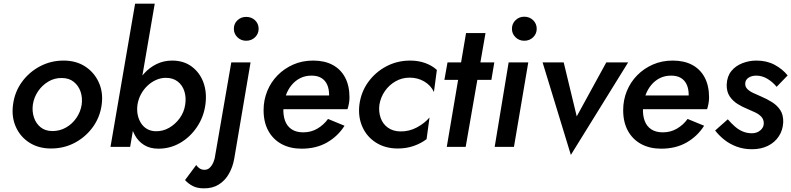

<svg xmlns="http://www.w3.org/2000/svg" viewBox="-20 -800 4311 1046"><path d="M51 -230Q42 -164 66 -109.5Q90 -55 140 -23Q190 9 258 9Q329 9 388 -22.5Q447 -54 486 -108Q525 -162 534 -230Q543 -296 518.5 -350.5Q494 -405 444.5 -437.5Q395 -470 326 -470Q257 -470 197.5 -438.5Q138 -407 99 -353Q60 -299 51 -230ZM159 -230Q165 -270 187.5 -303Q210 -336 244 -356Q278 -376 317 -375Q356 -375 382 -354Q408 -333 419 -300.5Q430 -268 425 -230Q419 -191 396.5 -158Q374 -125 340 -105.5Q306 -86 266 -86Q227 -86 201.5 -106.5Q176 -127 165 -160Q154 -193 159 -230Z M823 -780H716L582 0H689ZM1099 -230Q1108 -296 1088.5 -350Q1069 -404 1025 -437Q981 -470 918 -470Q872 -470 833 -451Q794 -432 764.5 -399Q735 -366 716 -323Q697 -280 690 -230Q684 -184 690 -141Q696 -98 714.5 -64Q733 -30 765 -10Q797 10 843 10Q907 10 961.5 -21.5Q1016 -53 1053 -108Q1090 -163 1099 -230ZM989 -230Q983 -189 959 -156Q935 -123 901 -103.5Q867 -84 827 -85Q801 -86 781 -97.5Q761 -109 748 -129.5Q735 -150 730 -175.5Q725 -201 729 -230Q734 -261 748.5 -287.5Q763 -314 784.5 -334Q806 -354 831.5 -365Q857 -376 883 -376Q922 -376 948 -356Q974 -336 984.5 -302.5Q995 -269 989 -230Z M1254 -643Q1254 -616 1273.5 -597Q1293 -578 1321 -578Q1350 -578 1369.5 -597Q1389 -616 1389 -643Q1389 -671 1369.5 -689.5Q1350 -708 1321 -708Q1293 -708 1273.5 -689.5Q1254 -671 1254 -643ZM1049 99 988 181Q1006 201 1030.5 213.5Q1055 226 1089 226Q1137 227 1171.5 205.5Q1206 184 1227 147Q1248 110 1256 65L1345 -460H1240L1153 43Q1151 64 1143 83Q1135 102 1122.5 114Q1110 126 1092 125Q1079 125 1067.5 117.5Q1056 110 1049 99Z M1623 10Q1703 10 1762 -24Q1821 -58 1857 -115L1767 -152Q1744 -120 1709.5 -99.5Q1675 -79 1632 -79Q1594 -79 1569 -95.5Q1544 -112 1533 -142Q1522 -172 1524 -211Q1526 -249 1537.5 -281Q1549 -313 1569 -337Q1589 -361 1616 -374.5Q1643 -388 1677 -388Q1710 -388 1731 -375Q1752 -362 1762.5 -338.5Q1773 -315 1773 -282Q1773 -270 1769 -257.5Q1765 -245 1760 -234L1793 -280H1476V-205H1873Q1877 -216 1880.5 -234Q1884 -252 1884 -268Q1884 -333 1860 -378Q1836 -423 1792 -446.5Q1748 -470 1686 -470Q1627 -470 1578 -448.5Q1529 -427 1492.5 -390Q1456 -353 1436 -304Q1416 -255 1416 -200Q1416 -134 1442 -87Q1468 -40 1514.5 -15Q1561 10 1623 10Z M2047 -230Q2054 -271 2077 -304Q2100 -337 2135 -357Q2170 -377 2212 -377Q2256 -377 2291.5 -356Q2327 -335 2344 -299L2360 -419Q2334 -443 2296.5 -456.5Q2259 -470 2215 -470Q2144 -470 2084.5 -438.5Q2025 -407 1986 -353Q1947 -299 1938 -230Q1930 -164 1954 -109.5Q1978 -55 2028.5 -23Q2079 9 2147 9Q2194 9 2234 -5Q2274 -19 2304 -42L2320 -160Q2294 -129 2251.5 -106Q2209 -83 2160 -84Q2120 -85 2092.5 -105Q2065 -125 2053.5 -158.5Q2042 -192 2047 -230Z M2418 -460 2401 -365H2657L2673 -460ZM2519 -620 2414 0H2517L2625 -620Z M2769 -643Q2769 -616 2788.5 -597Q2808 -578 2836 -578Q2865 -578 2884.5 -597Q2904 -616 2904 -643Q2904 -671 2884.5 -690Q2865 -709 2836 -709Q2808 -709 2788.5 -690Q2769 -671 2769 -643ZM2751 -460 2675 0H2780L2858 -460Z M2936 -460 3090 44 3402 -460H3283L3122 -166L3051 -460Z M3582 10Q3662 10 3721 -24Q3780 -58 3816 -115L3726 -152Q3703 -120 3668.5 -99.5Q3634 -79 3591 -79Q3553 -79 3528 -95.5Q3503 -112 3492 -142Q3481 -172 3483 -211Q3485 -249 3496.5 -281Q3508 -313 3528 -337Q3548 -361 3575 -374.5Q3602 -388 3636 -388Q3669 -388 3690 -375Q3711 -362 3721.5 -338.5Q3732 -315 3732 -282Q3732 -270 3728 -257.5Q3724 -245 3719 -234L3752 -280H3435V-205H3832Q3836 -216 3839.5 -234Q3843 -252 3843 -268Q3843 -333 3819 -378Q3795 -423 3751 -446.5Q3707 -470 3645 -470Q3586 -470 3537 -448.5Q3488 -427 3451.5 -390Q3415 -353 3395 -304Q3375 -255 3375 -200Q3375 -134 3401 -87Q3427 -40 3473.5 -15Q3520 10 3582 10Z M3945 -150 3876 -89Q3896 -63 3925 -39.5Q3954 -16 3992.5 -1.5Q4031 13 4077 13Q4126 13 4163.5 -5.5Q4201 -24 4223 -57.5Q4245 -91 4247 -134Q4248 -174 4231 -200Q4214 -226 4186 -243.5Q4158 -261 4125 -275Q4102 -285 4082.5 -294Q4063 -303 4051 -315.5Q4039 -328 4040 -345Q4040 -364 4057 -376Q4074 -388 4100 -388Q4132 -388 4161 -370.5Q4190 -353 4211 -327L4271 -389Q4243 -424 4200 -447Q4157 -470 4101 -470Q4061 -470 4024 -455.5Q3987 -441 3964 -412.5Q3941 -384 3939 -340Q3938 -301 3955 -275.5Q3972 -250 3998.5 -233.5Q4025 -217 4053 -206Q4075 -197 4095.5 -187Q4116 -177 4128.5 -163Q4141 -149 4141 -128Q4141 -106 4122.5 -90Q4104 -74 4076 -74Q4050 -74 4027 -83.5Q4004 -93 3984 -110.5Q3964 -128 3945 -150Z"/></svg>

Font: Jost Medium
Style: Italic
Weight: 500
Italic angle: -5°
Version: Version 3.710